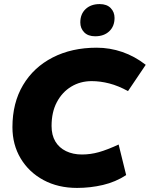

<svg xmlns="http://www.w3.org/2000/svg" viewBox="-20 -912 735 942"><path d="M358 10Q265 10 193.5 -28.5Q122 -67 81.5 -134.5Q41 -202 41 -288Q41 -407 93 -494.5Q145 -582 238.5 -630Q332 -678 454 -678Q519 -678 580 -657Q641 -636 695 -594L608 -465Q561 -491 516.5 -502.5Q472 -514 430 -514Q374 -514 329.5 -487Q285 -460 259 -411Q233 -362 233 -294Q233 -249 251.5 -218Q270 -187 304 -170.5Q338 -154 382 -154Q424 -154 465 -165.5Q506 -177 562 -203L599 -53Q547 -19 485 -4.5Q423 10 358 10ZM447 -734Q412 -734 393 -753.5Q374 -773 374 -802Q374 -843 400 -867.5Q426 -892 469 -892Q504 -892 523 -872.5Q542 -853 542 -824Q542 -783 516 -758.5Q490 -734 447 -734Z"/></svg>

Font: Gantari Black
Style: Italic
Weight: 900
Italic angle: -10°
Version: Version 1.000